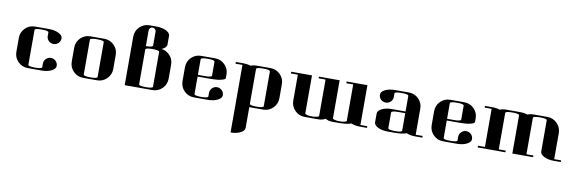

<svg xmlns="http://www.w3.org/2000/svg" viewBox="-63 -1241 6275 2099"><g transform="rotate(10 3074.0 -192.0)"><path d="M77.1 -153.8V-308.1Q77.1 -371.6 122.1 -416.5Q166.5 -460.9 231 -460.9H384.8Q449.2 -460.9 493.7 -438.5Q538.1 -416 538.1 -384.3Q538.1 -353 515.6 -330.6Q493.2 -308.1 460.9 -308.1Q429.2 -308.1 407.2 -330.1Q384.8 -352.5 384.8 -384.8V-422.9Q384.8 -441.9 308.1 -441.9Q231 -441.9 231 -422.9V-38.1Q231 -19 308.1 -19Q384.8 -19 384.8 -38.1V-77.1Q384.8 -108.4 407.2 -130.9Q430.2 -153.3 460.9 -153.8Q493.2 -153.8 516.1 -130.9Q538.1 -108.4 538.1 -76.7Q538.1 -45.4 493.2 -22.5Q448.7 0 384.8 0H231Q167 0 122.1 -44.9Q77.1 -89.8 77.1 -153.8Z M691.9 -308.1Q691.9 -371.6 736.8 -416.5Q781.2 -460.9 845.7 -460.9H999.5Q1063.5 -460.9 1108.4 -416Q1152.8 -371.6 1152.8 -308.1V-153.8Q1152.8 -89.8 1107.9 -44.9Q1063 0 999.5 0H845.7Q781.7 0 736.8 -44.9Q691.9 -89.8 691.9 -153.8ZM845.7 -38.1Q845.7 -19 922.9 -19Q999.5 -19 999.5 -38.1V-422.9Q999.5 -441.9 922.9 -441.9Q845.7 -441.9 845.7 -422.9Z M1306.6 0V-538.1Q1306.6 -602.1 1351.6 -647Q1396.5 -691.9 1460.4 -691.9H1537.6Q1601.6 -691.9 1646 -669.4Q1690.4 -647 1690.4 -615.2V-519Q1690.4 -484.4 1635.3 -460Q1686 -454.1 1726.6 -412.6Q1767.6 -371.1 1767.6 -308.1V-153.8Q1767.6 -89.8 1722.7 -44.9Q1677.7 0 1614.3 0ZM1460.4 -38.1Q1460.4 -19 1537.6 -19Q1614.3 -19 1614.3 -38.1V-422.9Q1614.3 -441.9 1537.6 -441.9Q1460.4 -441.9 1460.4 -422.9ZM1460.4 -460.9Q1537.6 -460.9 1537.6 -481V-634.8Q1537.6 -650.9 1525.4 -662.1Q1514.6 -672.9 1498.5 -672.9Q1482.4 -672.9 1471.7 -662.1Q1460.4 -650.9 1460.4 -634.8Z M1921.4 -153.8V-308.1Q1921.4 -371.6 1966.3 -416.5Q2010.7 -460.9 2075.2 -460.9H2229Q2293 -460.9 2337.9 -416Q2382.3 -371.6 2382.3 -308.1V-269Q2382.3 -253.4 2337.4 -242.2Q2291.5 -231 2229 -231H2075.2V-38.1Q2075.2 -19 2152.3 -19Q2229 -19 2229 -38.1V-77.1Q2229 -108.4 2251.5 -130.9Q2274.4 -153.3 2305.2 -153.8Q2337.4 -153.8 2360.4 -130.9Q2382.3 -108.4 2382.3 -76.7Q2382.3 -45.4 2337.4 -22.5Q2293 0 2229 0H2075.2Q2011.2 0 1966.3 -44.9Q1921.4 -89.8 1921.4 -153.8ZM2075.2 -250H2152.3Q2229 -250 2229 -269V-422.9Q2229 -441.9 2152.3 -441.9Q2075.2 -441.9 2075.2 -422.9Z M2459 -460.9H2536.1Q2587.4 -460.9 2625 -448.2Q2653.8 -460.9 2689.9 -460.9H2843.8Q2907.7 -460.9 2952.6 -416Q2997.1 -371.6 2997.1 -308.1V-153.8Q2997.1 -89.8 2952.1 -44.9Q2907.2 0 2843.8 0H2689.9V231Q2689.9 262.7 2644.5 285.6Q2599.6 308.1 2536.1 308.1V-441.9H2459ZM2689.9 -38.1Q2689.9 -19 2767.1 -19Q2843.8 -19 2843.8 -38.1V-422.9Q2843.8 -441.9 2767.1 -441.9Q2689.9 -441.9 2689.9 -422.9Z M3073.7 -441.9V-460.9H3304.7V-38.1Q3304.7 -30.3 3326.7 -24.9Q3348.6 -19 3381.8 -19Q3413.6 -19 3435.5 -24.9Q3458.5 -30.8 3458.5 -38.1V-441.9H3381.8V-460.9H3611.8V-38.1Q3611.8 -30.3 3634.8 -24.9Q3656.7 -19 3689 -19Q3721.2 -19 3743.7 -24.9Q3765.6 -30.8 3765.6 -38.1V-441.9H3689V-460.9H3919.9V-19H3996.6V0H3919.9Q3861.8 0 3820.8 -18.1Q3811 -14.2 3797.9 -11.2Q3752 0 3689 0H3611.8Q3568.8 0 3534.7 -20Q3500.5 0 3458.5 0H3304.7Q3240.7 0 3195.8 -44.9Q3150.9 -89.8 3150.9 -153.8V-441.9Z M4072.8 -172.9Q4072.8 -204.6 4117.7 -227.5Q4162.1 -250 4226.6 -250H4380.4V-422.9Q4380.4 -441.9 4303.7 -441.9Q4226.6 -441.9 4226.6 -422.9V-384.8Q4226.6 -353 4204.1 -330.6Q4181.6 -308.1 4149.4 -308.1Q4117.7 -308.1 4094.7 -330.1Q4072.8 -352.1 4072.8 -384.8Q4072.8 -417 4117.7 -439Q4162.6 -460.9 4226.6 -460.9H4380.4Q4444.3 -460.9 4489.3 -416Q4533.7 -371.6 4533.7 -308.1V-19H4610.8V0H4533.7Q4475.6 0 4434.6 -18.1Q4389.2 0 4303.7 0H4226.6Q4162.6 0 4117.7 -22Q4072.8 -43.9 4072.8 -77.1ZM4226.6 -38.1Q4226.6 -19 4303.7 -19Q4380.4 -19 4380.4 -38.1V-231H4303.7Q4226.6 -231 4226.6 -210.9Z M4687.5 -153.8V-308.1Q4687.5 -371.6 4732.4 -416.5Q4776.9 -460.9 4841.3 -460.9H4995.1Q5059.1 -460.9 5104 -416Q5148.4 -371.6 5148.4 -308.1V-269Q5148.4 -253.4 5103.5 -242.2Q5057.6 -231 4995.1 -231H4841.3V-38.1Q4841.3 -19 4918.5 -19Q4995.1 -19 4995.1 -38.1V-77.1Q4995.1 -108.4 5017.6 -130.9Q5040.5 -153.3 5071.3 -153.8Q5103.5 -153.8 5126.5 -130.9Q5148.4 -108.4 5148.4 -76.7Q5148.4 -45.4 5103.5 -22.5Q5059.1 0 4995.1 0H4841.3Q4777.3 0 4732.4 -44.9Q4687.5 -89.8 4687.5 -153.8ZM4841.3 -250H4918.5Q4995.1 -250 4995.1 -269V-422.9Q4995.1 -441.9 4918.5 -441.9Q4841.3 -441.9 4841.3 -422.9Z M5225.1 0V-19H5302.2V-441.9H5225.1V-460.9H5302.2Q5353.5 -460.9 5391.1 -448.2Q5419.9 -460.9 5456.1 -460.9H5609.9Q5661.6 -460.9 5698.2 -448.2Q5727.1 -460.9 5763.2 -460.9H5917Q5981 -460.9 6025.9 -416Q6071.3 -370.6 6071.3 -308.1V-19H6147.9V0H6071.3Q6006.3 0 5961.9 -22.5Q5917 -45.4 5917 -77.1V-422.9Q5917 -441.9 5840.3 -441.9Q5763.2 -441.9 5763.2 -422.9V-19H5840.3V0H5609.9V-422.9Q5609.9 -441.9 5533.2 -441.9Q5456.1 -441.9 5456.1 -422.9V-19H5533.2V0Z"/></g></svg>

Font: Hjet
Style: Regular
Weight: 400
Designer: T. Christopher White
Version: Version 1.2